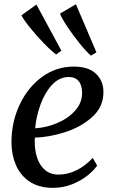

<svg xmlns="http://www.w3.org/2000/svg" viewBox="-20 -874 542 904"><path d="M437.5 -94.5Q421.5 -71 391.2 -47Q361 -23 319 -6.2Q277 10.5 229.5 10.5Q163 10.5 119 -19.2Q75 -49 54.5 -97.8Q34 -146.5 34 -204Q34 -299 72.5 -381Q111 -463 178 -511.8Q245 -560.5 326.5 -560.5Q396 -560.5 431.5 -527.2Q467 -494 467 -440Q467 -370 413.2 -322.2Q359.5 -274.5 284 -251Q208.5 -227.5 144 -226Q143.5 -220 143.5 -208Q143.5 -165.5 155.2 -130.2Q167 -95 192 -73.5Q217 -52 255.5 -52Q299.5 -52 341 -72.8Q382.5 -93.5 416.5 -130.5ZM145.5 -270Q196 -272.5 247.5 -293.8Q299 -315 332.8 -352Q366.5 -389 366.5 -436Q366.5 -473 350.2 -492.2Q334 -511.5 304 -511.5Q259.5 -511.5 225.2 -474.8Q191 -438 170.8 -382Q150.5 -326 145.5 -270ZM408 -612Q385.5 -631.5 353.8 -671Q322 -710.5 295.8 -750.2Q269.5 -790 262.5 -810L337.5 -854L434 -627.5ZM244.5 -617.5Q220 -635.5 184.8 -672Q149.5 -708.5 119.8 -745.8Q90 -783 81 -802L151.5 -852.5L269 -635.5Z"/></svg>

Font: Merriweather Text
Style: Italic
Weight: 400
Italic angle: -7.8°
Designer: Eben Sorkin
Foundry: Eben Sorkin
Version: Version 2.100